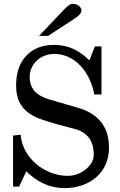

<svg xmlns="http://www.w3.org/2000/svg" viewBox="-20 -967 624 995"><path d="M471.7 -726.6H505.9V-477.5H468.8Q460 -524.4 440.4 -563Q420.9 -601.6 394 -629.4Q367.2 -657.2 333 -672.4Q298.8 -687.5 260.7 -687.5Q234.4 -687.5 210.9 -678.2Q187.5 -668.9 170.4 -652.8Q153.3 -636.7 143.6 -614.7Q133.8 -592.8 133.8 -568.4Q133.8 -524.4 158.7 -495.6Q183.6 -466.8 237.3 -451.2L384.8 -408.2Q460.9 -386.7 502.9 -335.4Q544.9 -284.2 544.9 -201.2Q544.9 -154.3 527.8 -115.7Q510.7 -77.1 480 -49.8Q449.2 -22.5 407.2 -7.3Q365.2 7.8 315.4 7.8Q256.8 7.8 207 -15.1Q157.2 -38.1 116.2 -79.1L79.1 0H47.9V-264.6L86.9 -268.6Q90.8 -223.6 112.3 -184.6Q133.8 -145.5 167.5 -117.2Q201.2 -88.9 243.7 -72.3Q286.1 -55.7 332 -55.7Q353.5 -55.7 377 -63.5Q400.4 -71.3 419.9 -85.9Q439.5 -100.6 452.6 -120.6Q465.8 -140.6 465.8 -166Q465.8 -216.8 442.4 -250.5Q418.9 -284.2 370.1 -297.9L278.3 -322.3Q229.5 -335.9 189.9 -350.1Q150.4 -364.3 122.6 -386.2Q94.7 -408.2 79.1 -440.9Q63.5 -473.6 63.5 -525.4Q63.5 -623 116.7 -678.7Q169.9 -734.4 260.7 -734.4Q313.5 -734.4 357.9 -714.4Q402.3 -694.3 443.4 -654.3ZM182.6 -781.2 309.6 -915Q339.8 -947.3 355.5 -947.3Q368.2 -947.3 377 -943.4Q385.7 -939.5 391.6 -934.1Q397.5 -928.7 399.9 -922.9Q402.3 -917 402.3 -913.1Q402.3 -892.6 364.3 -869.1L229.5 -781.2Z"/></svg>

Font: Uchen
Style: Regular
Weight: 400
Designer: Christopher J. Fynn
Foundry: Christopher J. Fynn for DDC
Version: Version 1.000 preliminary